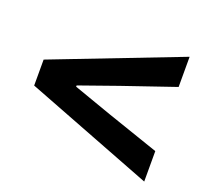

<svg xmlns="http://www.w3.org/2000/svg" viewBox="-93 -737 776 723"><g transform="rotate(20 294.5 -376.0)"><path d="M551 -126V-248L341 -320L188 -374V-379L341 -433L551 -505V-626L38 -428V-324Z"/></g></svg>

Font: Noto Sans CJK JP Bold
Style: Regular
Weight: 700
Designer: Ryoko NISHIZUKA (kana & ideographs); Paul D. Hunt (Latin, Greek & Cyrillic); Wenlong ZHANG (bopomofo); Sandoll Communica
Foundry: Adobe Systems Incorporated
Version: Version 1.004;PS 1.004;hotconv 1.0.82;makeotf.lib2.5.63406